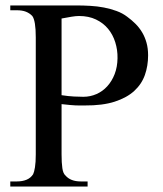

<svg xmlns="http://www.w3.org/2000/svg" viewBox="-20 -682 596 702"><path d="M521.5 -479.5Q521.5 -441.4 509.8 -408Q498 -374.5 470.9 -349.6Q443.8 -324.7 399.4 -310.3Q355 -295.9 289.6 -296.4H272.9Q265.6 -296.4 256.8 -296.6Q248 -296.9 236.1 -298.1Q224.1 -299.3 205.1 -301.3V-117.7Q205.1 -86.4 208 -66.9Q210.9 -47.4 219.2 -40.5Q237.8 -18.6 275.4 -18.6H300.3V0H17.6V-18.6H41.5Q62 -18.6 77.1 -24.9Q92.3 -31.2 101.1 -44.9Q105 -52.7 107.9 -70.6Q110.8 -88.4 110.8 -117.7V-545.4Q110.8 -606.4 98.1 -623.5Q88.4 -633.8 74.7 -639.2Q61 -644.5 41.5 -644.5H17.6V-662.1H258.8Q284.2 -662.1 310.1 -660.6Q335.9 -659.2 360.1 -654.5Q384.3 -649.9 406.2 -641.8Q428.2 -633.8 445.3 -620.6Q461.4 -608.9 475.3 -595Q489.3 -581.1 499.5 -564Q509.8 -546.9 515.6 -526.1Q521.5 -505.4 521.5 -479.5ZM409.7 -469.2Q410.2 -499.5 401.4 -527.6Q392.6 -555.7 375 -576.9Q357.4 -598.1 330.8 -610.8Q304.2 -623.5 269 -623.5Q257.3 -623.5 241.2 -620.8Q225.1 -618.2 205.1 -614.3V-334Q230.5 -330.1 250.5 -329.1Q270.5 -328.1 284.7 -328.1Q310.1 -328.1 332.8 -338.1Q355.5 -348.1 372.3 -366.7Q389.2 -385.3 399.2 -411.1Q409.2 -437 409.7 -469.2Z"/></svg>

Font: Doulos SIL CyrE
Style: Regular
Weight: 400
Designer: Walt Agee, Victor Gaultney, Peter Martin, Debbi Hosken, Becca Hirsbrunner
Foundry: SIL International
Version: Version 5.000